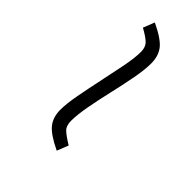

<svg xmlns="http://www.w3.org/2000/svg" viewBox="25 -552 523 523"><g transform="rotate(-45 287.0 -290.0)"><path d="M456 -247Q432 -247 397 -253.5Q362 -260 323.5 -269Q285 -278 250 -284.5Q215 -291 191 -291Q172 -291 162.5 -281Q153 -271 139 -248L106 -261Q126 -303 144.5 -318Q163 -333 192 -333Q215 -333 250 -326.5Q285 -320 324.5 -311.5Q364 -303 399.5 -296Q435 -289 459 -289Q477 -289 487 -299.5Q497 -310 509 -332L542 -319Q521 -275 502.5 -261Q484 -247 456 -247Z"/></g></svg>

Font: Literata 36pt Light
Style: Italic
Weight: 300
Italic angle: -2°
Designer: Latin by Veronika Burian and Jose Scaglione. Greek by Irene Vlachou. Cyrillic by Vera Evstafieva
Foundry: TypeTogether
Version: Version 3.002